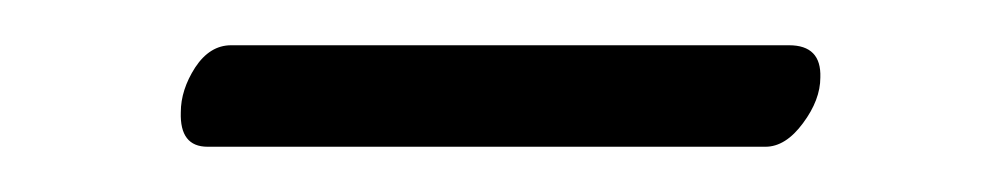

<svg xmlns="http://www.w3.org/2000/svg" viewBox="-20 -593 437 84"><path d="M314.9 -528.8H70.8Q58.6 -528.8 59.1 -543.9Q59.1 -553.7 65.4 -563.5Q71.8 -573.2 81.1 -573.2H325.2Q339.4 -573.2 338.9 -559.1Q338.9 -549.3 331.3 -539.1Q323.7 -528.8 314.9 -528.8Z"/></svg>

Font: Linux Libertine Capitals
Style: Small Caps
Weight: 400
Designer: Philipp H. Poll
Foundry: Philipp H. Poll
Version: Version 5.1.3